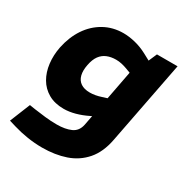

<svg xmlns="http://www.w3.org/2000/svg" viewBox="-168 -662 972 1008"><g transform="rotate(30 317.5 -158.0)"><path d="M223 209Q179 209 133.7 202Q88.5 195 47.1 182.5L7.2 170.5L57 47.4L91.9 52.9Q123.4 57.4 158.4 61.4Q193.4 65.4 229.5 65.4Q280.1 65.4 314.6 50.1Q349.1 34.8 357.7 -7.3L431.7 -394.6L461.1 -423.5L501.5 -516.4H626.4L529.4 -15.3Q513.9 66.6 471 116.1Q428.1 165.5 364.7 187.3Q301.3 209 223 209ZM219.6 -23.9Q164.7 -23.9 126.2 -46.2Q87.7 -68.4 65.7 -106.4Q43.7 -144.3 37.9 -192.8Q32.1 -241.4 42.2 -293Q56.7 -362.9 91.4 -414.9Q126.1 -466.9 178.4 -496.1Q230.6 -525.3 295.1 -525.3Q327.1 -525.3 365 -516.3Q403 -507.3 440.5 -487.3L491.9 -459.7L442 -355L399 -371.2Q381.5 -377.7 364.5 -381.5Q347.4 -385.3 330.4 -385.3Q299.8 -385.3 275.9 -375.4Q252.1 -365.6 236.3 -344.1Q220.5 -322.5 213.4 -285.9Q205.9 -248.8 212.7 -222Q219.5 -195.1 240.6 -180.8Q261.6 -166.5 295.8 -166.5Q311.3 -166.5 328.6 -169.5Q345.9 -172.5 363.5 -178.5L392.6 -187.6L419.5 -89.8L358.8 -60.8Q323.4 -43.3 287.7 -33.6Q252 -23.9 219.6 -23.9Z"/></g></svg>

Font: REM Medium
Style: Italic
Weight: 500
Italic angle: -11°
Designer: Octavio Pardo
Foundry: Ashler Design
Version: Version 1.005;gftools[0.9.28]